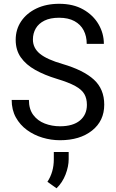

<svg xmlns="http://www.w3.org/2000/svg" viewBox="-20 -741 620 1028"><path d="M42.5 0ZM284.7 -318.8Q218.3 -338.9 168.7 -366.7Q119.1 -394.5 91.6 -433.6Q64 -472.7 64 -527.8Q64 -583.5 93.3 -627Q122.6 -670.4 175 -695.6Q227.5 -720.7 296.9 -720.7Q372.1 -720.7 425.5 -690.4Q479 -660.2 507.6 -611.1Q536.1 -562 536.1 -506.3H444.3Q444.3 -546.9 428 -578.4Q411.6 -609.9 378.7 -627.9Q345.7 -646 296.4 -646Q249 -646 218 -630.6Q187 -615.2 171.6 -588.9Q156.2 -562.5 156.2 -529.3Q156.2 -483.9 193.8 -453.1Q231.4 -422.4 314.9 -398.4Q427.7 -365.2 482.9 -314.5Q538.1 -263.7 538.1 -180.7Q538.1 -93.8 472.9 -42Q407.7 9.8 301.3 9.8Q253.9 9.8 208 -3.9Q162.1 -17.6 124.8 -44.7Q87.4 -71.8 64.9 -112.3Q42.5 -152.8 42.5 -206.1H134.8Q134.8 -156.7 158.2 -125.5Q181.6 -94.2 219.7 -79.6Q257.8 -64.9 301.3 -64.9Q370.6 -64.9 408 -95.9Q445.3 -127 445.3 -179.7Q445.3 -213.4 431.6 -237.3Q418 -261.2 382.8 -280.5Q347.7 -299.8 284.7 -318.8ZM347.7 111.3Q347.7 149.9 331.1 193.1Q314.5 236.3 282.7 267.1L233.9 232.4Q268.1 180.2 268.1 112.8V72.8H347.7Z"/></svg>

Font: Robert Sans Medium
Style: Regular
Weight: 500
Designer: Christian Robertson (extended by Adam Twardoch)
Foundry: Google
Version: Version 12.135;April 2, 2019;FontCreator 11.5.0.2425 64-bit;